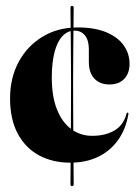

<svg xmlns="http://www.w3.org/2000/svg" viewBox="-20 -548 478 658"><path d="M230.5 -258.5Q230.5 -212.5 230.8 -169.5Q231 -126.5 231.2 -88Q231.5 -49.5 231.8 -16.5Q232 16.5 232.2 41.8Q232.5 67 232.5 84Q232.5 86.5 231 88.2Q229.5 90 226.5 90Q225 90 223.2 88.5Q221.5 87 221.5 83.5Q221.5 67.5 221.8 42.8Q222 18 222.2 -14.5Q222.5 -47 222.8 -86Q223 -125 223.2 -168.5Q223.5 -212 223.5 -258.5Q223.5 -292.5 223.2 -325.8Q223 -359 222.8 -389.2Q222.5 -419.5 222.2 -445.2Q222 -471 221.8 -490.5Q221.5 -510 221.5 -522Q221.5 -525 223.2 -526.5Q225 -528 227 -528Q229 -528 230.8 -526.5Q232.5 -525 232.5 -522Q232.5 -510 232.2 -490.5Q232 -471 231.8 -445.2Q231.5 -419.5 231.2 -389.2Q231 -359 230.8 -326Q230.5 -293 230.5 -258.5ZM424 -329Q424 -297 405.8 -277.8Q387.5 -258.5 355 -258.5Q322.5 -258.5 303.5 -278.5Q284.5 -298.5 284.5 -336V-379Q284.5 -410 271.2 -426.5Q258 -443 235 -443Q211.5 -443 193.8 -424Q176 -405 166.8 -369Q157.5 -333 157.5 -282.5Q157.5 -217.5 175.2 -173Q193 -128.5 224.2 -105.5Q255.5 -82.5 296 -82.5Q341 -82.5 372.2 -100.8Q403.5 -119 413.5 -158.5Q414 -160.5 415.2 -161.5Q416.5 -162.5 417.5 -162Q419 -161.5 419.8 -160.2Q420.5 -159 420 -156.5Q411 -104.5 384 -67.2Q357 -30 315.5 -10.2Q274 9.5 220.5 9.5Q161 9.5 114.5 -15.2Q68 -40 41.2 -89.2Q14.5 -138.5 14.5 -211Q14.5 -281 44 -335.8Q73.5 -390.5 125.8 -422.2Q178 -454 246 -454Q304.5 -454 344 -437.5Q383.5 -421 403.8 -392.8Q424 -364.5 424 -329Z"/></svg>

Font: Fraunces 120pt
Style: Bold
Weight: 700
Version: Version 1.000;[b76b70a41]